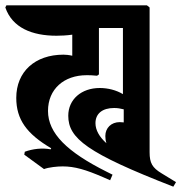

<svg xmlns="http://www.w3.org/2000/svg" viewBox="-28 -674 680 720"><path d="M622 26 632 9 578 -24C543 -45 533 -63 533 -103V-646L523 -654H-4L-8 -646C18 -570 92 -540 184 -540C201 -540 222 -541 243 -544V-465C230 -468 218 -469 210 -469C103 -469 33 -405 33 -307C33 -226 72 -172 164 -118L162 -114C131 -120 95 -116 65 -105L63 -94L137 -40C156 -47 187 -50 207 -50C252 -50 293 -38 360 -9L385 2L394 -19L372 -30C224 -104 152 -174 152 -258C152 -340 212 -392 297 -392C307 -392 318 -392 336 -390L343 -395V-569H433V-321C408 -336 377 -344 346 -344C277 -344 228 -301 228 -240C228 -155 298 -100 622 26ZM330 -212C330 -248 356 -269 400 -269C413 -269 424 -267 436 -264V-215C431 -215 426 -216 421 -216C389 -216 367 -194 367 -164C367 -156 368 -147 371 -137C345 -160 330 -186 330 -212Z"/></svg>

Font: Nithya Ranjana DU
Style: Regular
Weight: 400
Designer: Designed by Tathagata Biswas and Noopur Datye with help from Ananda Maharjan, Callijatra
Foundry: Ek Type
Version: Version 1.000;Glyphs 3.2.3 (3260)